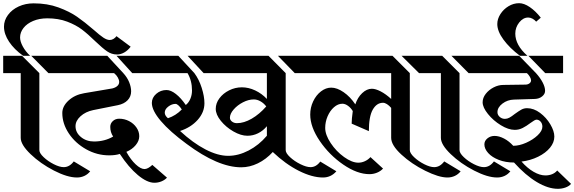

<svg xmlns="http://www.w3.org/2000/svg" viewBox="-34 -1039 3604 1205"><path d="M177 -1018Q263 -1018 332.5 -992.5Q402 -967 449.5 -934Q497 -901 555 -851Q592 -818 614.5 -803Q637 -788 655 -788Q667 -788 678.5 -795Q690 -802 697 -812L786 -746Q768 -722 745.5 -709.5Q723 -697 701 -697Q667 -697 638.5 -716.5Q610 -736 564 -780Q518 -825 480.5 -853.5Q443 -882 388 -903Q333 -924 263 -924Q213 -924 174 -907.5Q135 -891 113.5 -863.5Q92 -836 92 -804Q92 -779 109 -747.5Q126 -716 155 -689H111Q55 -729 23 -777Q-9 -825 -9 -872Q-9 -911 16 -945Q41 -979 83.5 -998.5Q126 -1018 177 -1018ZM-14 -689H104L213 -580V-97Q213 -78 240 -52.5Q267 -27 303.5 -8.5Q340 10 366 10Q402 10 429 -26L532 36Q517 55 495.5 65Q474 75 449 75Q389 75 304.5 31.5Q220 -12 158 -71.5Q96 -131 96 -174V-580H-14ZM162 -689H326V-580H270Z M298 -689H639L739 -581Q764 -554 776.5 -523.5Q789 -493 789 -466Q789 -433 767 -410Q745 -387 706 -379L551 -348Q503 -338 471.5 -309.5Q440 -281 440 -247Q440 -207 474 -179Q508 -151 556 -151Q623 -151 676 -182Q658 -209 658 -243Q658 -264 674 -279Q690 -294 714 -294Q747 -294 776 -279Q805 -264 822.5 -238.5Q840 -213 840 -184Q840 -155 817.5 -128Q795 -101 759 -86Q786 -37 817.5 -7.5Q849 22 873 22Q894 22 922 -4L1014 76Q1000 91 979 99.5Q958 108 935 108Q889 108 831 59.5Q773 11 718 -73Q691 -64 651 -64Q575 -64 507 -102Q439 -140 398 -201.5Q357 -263 357 -330Q357 -372 396 -408Q435 -444 494 -454L671 -484Q691 -489 702.5 -499.5Q714 -510 714 -525Q714 -537 705.5 -552.5Q697 -568 682 -580H298ZM697 -689H898V-580H796Z M1759 -580V-97Q1759 -78 1786.5 -52.5Q1814 -27 1851.5 -8.5Q1889 10 1915 10Q1950 10 1976 -25L2077 36Q2043 75 1993 75Q1925 75 1841.5 33Q1758 -9 1678 -85Q1636 -39 1584.5 -14Q1533 11 1480 11Q1334 11 1137 -136Q1032 -213 975.5 -279.5Q919 -346 919 -393Q919 -426 946.5 -450Q974 -474 1011 -474Q1038 -474 1070 -449Q1102 -424 1132 -380Q1150 -394 1160.5 -418.5Q1171 -443 1171 -471Q1171 -533 1143 -580H870V-689H1085L1186 -580Q1215 -541 1232 -487.5Q1249 -434 1249 -391Q1249 -334 1206.5 -286.5Q1164 -239 1096 -217Q1177 -142 1255 -101.5Q1333 -61 1398 -61Q1462 -61 1526.5 -94.5Q1591 -128 1641 -187V-247Q1617 -218 1585.5 -202.5Q1554 -187 1519 -187Q1478 -187 1431 -214Q1384 -241 1352 -280.5Q1320 -320 1320 -356Q1320 -391 1343 -422Q1366 -453 1404 -472Q1442 -491 1484 -491Q1526 -491 1567.5 -471.5Q1609 -452 1641 -418V-580H1244L1143 -689H1651ZM1872 -580H1816L1710 -689H1872ZM1409 -300Q1409 -286 1422 -276Q1435 -266 1453 -266Q1497 -266 1545.5 -294Q1594 -322 1637 -371Q1622 -391 1601 -403Q1580 -415 1559 -415Q1526 -415 1491 -397Q1456 -379 1432.5 -352Q1409 -325 1409 -300ZM1000 -332Q1000 -314 1020 -297Q1069 -313 1107 -352Q1096 -369 1085.5 -378Q1075 -387 1068 -387Q1044 -387 1022 -370Q1000 -353 1000 -332Z M1844 -689H2429L2538 -580V-97Q2538 -78 2565 -52.5Q2592 -27 2628.5 -8.5Q2665 10 2691 10Q2727 10 2754 -26L2857 36Q2842 55 2820.5 65Q2799 75 2774 75Q2720 75 2634.5 32.5Q2549 -10 2485 -69Q2421 -128 2421 -174V-362Q2408 -377 2394.5 -385.5Q2381 -394 2370 -394Q2330 -394 2305.5 -351Q2281 -308 2281 -216L2173 -263Q2173 -291 2180 -342Q2168 -362 2150 -375Q2132 -388 2115 -388Q2087 -388 2062 -366Q2037 -344 2022 -309Q2007 -274 2007 -236Q2007 -193 2041.5 -141Q2076 -89 2125.5 -53.5Q2175 -18 2215 -18Q2236 -18 2256.5 -27.5Q2277 -37 2291 -53L2370 19Q2354 36 2331.5 45Q2309 54 2285 54Q2208 54 2120.5 -6Q2033 -66 1973 -154Q1913 -242 1913 -320Q1913 -364 1931.5 -403Q1950 -442 1980.5 -465.5Q2011 -489 2045 -489Q2081 -489 2122.5 -460.5Q2164 -432 2196 -384Q2210 -427 2239 -454.5Q2268 -482 2300 -482Q2323 -482 2355 -465.5Q2387 -449 2421 -418V-580H1844ZM2486 -689H2651V-580H2596Z M2623 -689H2741L2850 -580V-97Q2850 -78 2877 -52.5Q2904 -27 2940.5 -8.5Q2977 10 3003 10Q3039 10 3066 -26L3169 36Q3154 55 3132.5 65Q3111 75 3086 75Q3026 75 2941.5 31.5Q2857 -12 2795 -71.5Q2733 -131 2733 -174V-580H2623ZM2799 -689H2963V-580H2907Z M2935 -689H3224L3330 -580Q3357 -550 3372 -521Q3387 -492 3387 -469Q3387 -449 3368.5 -434Q3350 -419 3323 -418L3192 -414Q3151 -413 3119.5 -389Q3088 -365 3088 -335Q3088 -318 3102 -305.5Q3116 -293 3135 -293Q3149 -293 3163 -300.5Q3177 -308 3197 -324Q3222 -342 3238 -351Q3254 -360 3274 -360Q3316 -360 3355.5 -330.5Q3395 -301 3420 -258.5Q3445 -216 3445 -182Q3445 -145 3418 -112Q3391 -79 3343.5 -55.5Q3296 -32 3239 -25Q3275 16 3314.5 39Q3354 62 3389 62Q3412 62 3431.5 54Q3451 46 3463 31L3550 115Q3537 130 3514.5 138Q3492 146 3467 146Q3406 146 3335 103.5Q3264 61 3192 -19Q3139 -19 3096.5 -35.5Q3054 -52 3030 -78.5Q3006 -105 3006 -133Q3006 -155 3025 -170.5Q3044 -186 3070 -186Q3098 -186 3129.5 -169.5Q3161 -153 3187 -124Q3225 -124 3268 -143Q3311 -162 3340.5 -190Q3370 -218 3370 -244Q3370 -263 3359 -275.5Q3348 -288 3333 -288Q3323 -288 3295 -267Q3270 -248 3246.5 -236Q3223 -224 3197 -224Q3157 -224 3109.5 -253Q3062 -282 3028.5 -323.5Q2995 -365 2995 -397Q2995 -425 3014.5 -450Q3034 -475 3064 -490.5Q3094 -506 3125 -506L3264 -508Q3278 -508 3288.5 -515.5Q3299 -523 3299 -535Q3299 -544 3291.5 -557Q3284 -570 3273 -580H2935ZM3282 -689H3500V-580H3388ZM3224 -1019Q3255 -1019 3291 -994.5Q3327 -970 3360 -928L3331 -903Q3321 -915 3307.5 -922Q3294 -929 3281 -929Q3249 -929 3224.5 -898Q3200 -867 3200 -828Q3200 -756 3276 -689H3229Q3165 -737 3126 -790Q3087 -843 3087 -888Q3087 -920 3106.5 -950.5Q3126 -981 3157.5 -1000Q3189 -1019 3224 -1019Z"/></svg>

Font: Amita
Style: Bold
Weight: 700
Designer: Eduardo Rodriguez Tunni, Modular Infotech, Brian J. Bonislawsky
Foundry: Eduardo Rodriguez Tunni, Modular Infotech, Brian J. Bonislawsky
Version: Version 1.003